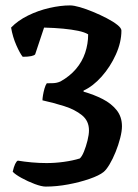

<svg xmlns="http://www.w3.org/2000/svg" viewBox="-20 -585 512 710"><path d="M149 105Q134 105 108.5 95.5Q83 86 59.5 73Q36 60 27 50Q31 32 36 21.5Q41 11 46 9Q70 13 97.5 15.5Q125 18 152 18Q184 18 216.5 13.5Q249 9 275 1Q283 -6 290.5 -24.5Q298 -43 303.5 -65Q309 -87 309 -103Q309 -138 283 -159Q257 -180 217.5 -192.5Q178 -205 137 -214Q137 -221 139 -233Q141 -245 144.5 -257.5Q148 -270 153 -277Q162 -277 176.5 -277.5Q191 -278 204 -284Q238 -303 261 -330Q284 -357 295 -390Q306 -423 306 -458Q293 -466 269 -471Q245 -476 213.5 -479Q182 -482 143 -483L110 -384Q107 -380 95.5 -377.5Q84 -375 64 -375Q54 -387 40.5 -417.5Q27 -448 21 -483Q46 -509 83.5 -527.5Q121 -546 162.5 -555.5Q204 -565 239 -565Q253 -565 275.5 -558.5Q298 -552 324.5 -541Q351 -530 375 -517.5Q399 -505 414 -493Q429 -481 429 -472Q429 -429 408.5 -383.5Q388 -338 356 -302Q324 -266 289 -250V-246Q328 -235 360 -218.5Q392 -202 411.5 -177.5Q431 -153 431 -118Q431 -100 424.5 -74.5Q418 -49 407.5 -23Q397 3 385 23Q373 43 363 51Q347 64 311 76.5Q275 89 232 97Q189 105 149 105Z"/></svg>

Font: Texturina Medium 12pt SemiBold
Style: Regular
Weight: 600
Version: Version 1.002